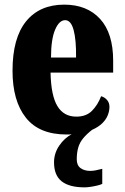

<svg xmlns="http://www.w3.org/2000/svg" viewBox="-20 -570 539 828"><path d="M345 238Q279 238 246 212Q213 186 213 130Q213 91 235.5 58Q258 25 289 9Q284 10 278 10Q272 10 267 10Q149 10 91.5 -62.5Q34 -135 34 -265Q34 -406 92.5 -478Q151 -550 257 -550Q355 -550 411.5 -488.5Q468 -427 468 -308V-257H198Q200 -158 227.5 -112.5Q255 -67 309 -67Q352 -67 377 -92.5Q402 -118 416 -155Q431 -151 441.5 -139Q452 -127 452 -109Q452 -91 444.5 -72.5Q437 -54 420.5 -38Q404 -22 377 -10Q354 8 339 26Q324 44 317.5 66Q311 88 311 117Q311 143 327.5 155Q344 167 369 167Q380 167 393 164.5Q406 162 421 158V223Q413 227 398 230.5Q383 234 368.5 236Q354 238 345 238ZM308 -322Q309 -398 297.5 -440.5Q286 -483 261 -483Q235 -483 217.5 -441.5Q200 -400 200 -322Z"/></svg>

Font: Noto Serif Khmer ExtraCondensed Black
Style: Regular
Weight: 900
Width: 2
Designer: Danh Hong and the Monotype Design Team
Foundry: Monotype Imaging Inc.
Version: Version 2.004